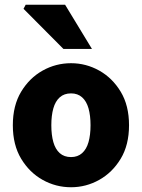

<svg xmlns="http://www.w3.org/2000/svg" viewBox="-20 -776 597 808"><path d="M279 12Q215 12 159.5 -19Q104 -50 69 -108Q34 -166 34 -249Q34 -332 69 -390Q104 -448 159.5 -479Q215 -510 279 -510Q342 -510 397.5 -479Q453 -448 488 -390Q523 -332 523 -249Q523 -166 488 -108Q453 -50 397.5 -19Q342 12 279 12ZM279 -115Q307 -115 325.5 -131.5Q344 -148 352.5 -178Q361 -208 361 -249Q361 -290 352.5 -320Q344 -350 325.5 -366.5Q307 -383 279 -383Q250 -383 231.5 -366.5Q213 -350 204.5 -320Q196 -290 196 -249Q196 -208 204.5 -178Q213 -148 231.5 -131.5Q250 -115 279 -115ZM247 -570 79 -739 88 -756H254L367 -570Z"/></svg>

Font: Mada ExtraBold
Style: Regular
Weight: 800
Designer: Khaled Hosny
Version: Version 1.5